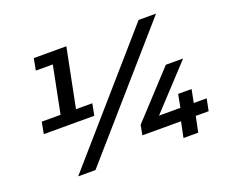

<svg xmlns="http://www.w3.org/2000/svg" viewBox="-114 -882 1267 1064"><g transform="rotate(-20 519.5 -350.0)"><path d="M80 -285 93 -354H204L259 -631H159L172 -700H364L295 -354H391L378 -285ZM179 0 790 -700H893L281 0ZM591 -92 602 -150 847 -415H949L715 -163H841L856 -240H935L920 -163H996L982 -92H906L887 0H800L819 -92Z"/></g></svg>

Font: Montserrat SemiBold
Style: Italic
Weight: 600
Italic angle: -11.3°
Designer: Julieta Ulanovsky
Foundry: Julieta Ulanovsky
Version: Version 9.000; ttfautohint (v1.8.4.7-5d5b)